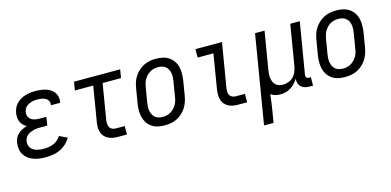

<svg xmlns="http://www.w3.org/2000/svg" viewBox="-70 -928 3139 1543"><g transform="rotate(-15 1500.0 -156.5)"><path d="M215 8Q188 8 162 5Q136 2 112 -6.5Q88 -15 68 -30Q48 -45 35 -66Q22 -87 18.5 -113Q15 -139 19 -165Q22 -185 31.5 -204Q41 -223 56.5 -236.5Q72 -250 90.5 -259Q109 -268 129 -274Q113 -282 100.5 -294.5Q88 -307 80.5 -323.5Q73 -340 71.5 -359Q70 -378 73 -397Q77 -418 85.5 -437.5Q94 -457 110 -473Q126 -489 145 -500Q164 -511 184.5 -517Q205 -523 225.5 -525.5Q246 -528 267 -528Q289 -528 310.5 -525.5Q332 -523 352.5 -517Q373 -511 391 -499.5Q409 -488 421 -471.5Q433 -455 437.5 -434Q442 -413 438 -391L437 -385H359L360 -388Q363 -405 355.5 -420.5Q348 -436 333.5 -444Q319 -452 302 -455Q285 -458 267 -458Q255 -458 242.5 -457Q230 -456 218 -452.5Q206 -449 194.5 -443.5Q183 -438 173 -429Q163 -420 157.5 -408.5Q152 -397 150 -385Q147 -366 153.5 -349Q160 -332 174 -322Q188 -312 206.5 -308.5Q225 -305 244 -305H300L289 -235H233Q219 -235 205 -234Q191 -233 177 -229.5Q163 -226 149.5 -220.5Q136 -215 124 -205.5Q112 -196 105 -183Q98 -170 96 -156Q92 -133 101.5 -112.5Q111 -92 129 -81Q147 -70 169.5 -66Q192 -62 215 -62Q235 -62 255 -65Q275 -68 294.5 -76Q314 -84 330.5 -98Q347 -112 358 -130L423 -98Q407 -71 383.5 -49.5Q360 -28 332 -15Q304 -2 274 3Q244 8 215 8Z M815 0Q794 0 773.5 -3.5Q753 -7 735 -16Q717 -25 704 -39.5Q691 -54 684 -72.5Q677 -91 677 -112Q677 -133 680 -155L729 -450H576L588 -520H972L960 -450H807L758 -155Q756 -139 757 -123.5Q758 -108 764.5 -95.5Q771 -83 785 -76.5Q799 -70 815 -70H889V0Z M1203 8Q1174 8 1146.5 2Q1119 -4 1096.5 -19Q1074 -34 1059 -56.5Q1044 -79 1037.5 -106Q1031 -133 1031 -161.5Q1031 -190 1036 -219L1056 -339Q1060 -364 1068 -389Q1076 -414 1091 -436.5Q1106 -459 1126 -477Q1146 -495 1170 -507Q1194 -519 1219.5 -523.5Q1245 -528 1270 -528Q1299 -528 1326.5 -522Q1354 -516 1376.5 -501Q1399 -486 1414.5 -463.5Q1430 -441 1436.5 -414Q1443 -387 1442.5 -358.5Q1442 -330 1438 -301L1418 -181Q1414 -156 1405.5 -131Q1397 -106 1382.5 -83.5Q1368 -61 1348 -43Q1328 -25 1304 -13Q1280 -1 1254 3.5Q1228 8 1203 8ZM1204 -62Q1221 -62 1237.5 -65.5Q1254 -69 1269.5 -78Q1285 -87 1297.5 -100Q1310 -113 1319 -128Q1328 -143 1333 -159.5Q1338 -176 1340 -192L1360 -312Q1363 -330 1364 -347.5Q1365 -365 1362.5 -381.5Q1360 -398 1352.5 -413Q1345 -428 1332.5 -438.5Q1320 -449 1303.5 -453.5Q1287 -458 1270 -458Q1253 -458 1236 -454.5Q1219 -451 1203.5 -442Q1188 -433 1175.5 -420Q1163 -407 1154 -392Q1145 -377 1140.5 -360.5Q1136 -344 1133 -328L1113 -208Q1110 -190 1109 -172.5Q1108 -155 1111 -138.5Q1114 -122 1121.5 -107Q1129 -92 1141 -81.5Q1153 -71 1170 -66.5Q1187 -62 1204 -62Z M1815 0Q1794 0 1773 -3.5Q1752 -7 1734 -16.5Q1716 -26 1703 -41.5Q1690 -57 1684 -76.5Q1678 -96 1678 -117.5Q1678 -139 1681 -160L1729 -450H1598V-520H1819L1757 -149Q1755 -134 1756 -119Q1757 -104 1765 -92.5Q1773 -81 1786.5 -75.5Q1800 -70 1815 -70H1889V0Z M1972 215 2094 -520H2173L2121 -208Q2118 -191 2117 -174Q2116 -157 2118 -140.5Q2120 -124 2126.5 -109Q2133 -94 2144.5 -83Q2156 -72 2172 -67Q2188 -62 2205 -62Q2228 -62 2251.5 -70.5Q2275 -79 2292 -97Q2309 -115 2318 -137.5Q2327 -160 2331 -183L2387 -520H2466L2395 -93Q2394 -86 2395 -80Q2396 -74 2399.5 -70Q2403 -66 2408.5 -64Q2414 -62 2421 -62H2436L2435 8H2409Q2389 8 2370.5 3.5Q2352 -1 2338 -13.5Q2324 -26 2318.5 -44Q2313 -62 2315 -82Q2303 -62 2286.5 -44.5Q2270 -27 2250 -15Q2230 -3 2207.5 2.5Q2185 8 2163 8Q2142 8 2121.5 2.5Q2101 -3 2085 -15Q2082 15 2078 46Q2074 77 2069 107L2051 215Z M2703 8Q2674 8 2646.5 2Q2619 -4 2596.5 -19Q2574 -34 2559 -56.5Q2544 -79 2537.5 -106Q2531 -133 2531 -161.5Q2531 -190 2536 -219L2556 -339Q2560 -364 2568 -389Q2576 -414 2591 -436.5Q2606 -459 2626 -477Q2646 -495 2670 -507Q2694 -519 2719.5 -523.5Q2745 -528 2770 -528Q2799 -528 2826.5 -522Q2854 -516 2876.5 -501Q2899 -486 2914.5 -463.5Q2930 -441 2936.5 -414Q2943 -387 2942.5 -358.5Q2942 -330 2938 -301L2918 -181Q2914 -156 2905.5 -131Q2897 -106 2882.5 -83.5Q2868 -61 2848 -43Q2828 -25 2804 -13Q2780 -1 2754 3.5Q2728 8 2703 8ZM2704 -62Q2721 -62 2737.5 -65.5Q2754 -69 2769.5 -78Q2785 -87 2797.5 -100Q2810 -113 2819 -128Q2828 -143 2833 -159.5Q2838 -176 2840 -192L2860 -312Q2863 -330 2864 -347.5Q2865 -365 2862.5 -381.5Q2860 -398 2852.5 -413Q2845 -428 2832.5 -438.5Q2820 -449 2803.5 -453.5Q2787 -458 2770 -458Q2753 -458 2736 -454.5Q2719 -451 2703.5 -442Q2688 -433 2675.5 -420Q2663 -407 2654 -392Q2645 -377 2640.5 -360.5Q2636 -344 2633 -328L2613 -208Q2610 -190 2609 -172.5Q2608 -155 2611 -138.5Q2614 -122 2621.5 -107Q2629 -92 2641 -81.5Q2653 -71 2670 -66.5Q2687 -62 2704 -62Z"/></g></svg>

Font: Iosevka Curly
Style: Italic
Weight: 400
Italic angle: -9°
Monospace: yes
Designer: Belleve Invis
Foundry: Belleve Invis
Version: Version 22.1.2; ttfautohint (v1.8.4)